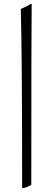

<svg xmlns="http://www.w3.org/2000/svg" viewBox="-20 -770 278 1006"><path d="M144 199Q126 209 103 216L96 213Q96 -476 89 -723Q123 -737 141 -750L146 -749Q144 -607 144 199Z"/></svg>

Font: Almendra SC
Style: Regular
Weight: 400
Designer: Ana Sanfelippo
Foundry: Ana Sanfelippo
Version: Version 1.002